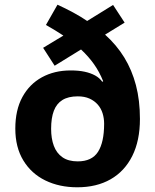

<svg xmlns="http://www.w3.org/2000/svg" viewBox="-20 -836 659 815"><path d="M224 -816Q259 -800 290.5 -783Q322 -766 350 -747L460 -815L509 -740L426 -689Q475 -645 507.5 -592Q540 -539 557 -474.5Q574 -410 574 -331Q574 -239 541.5 -174Q509 -109 449.5 -75Q390 -41 308 -41Q232 -41 172.5 -70Q113 -99 79 -155Q45 -211 45 -290Q45 -369 75 -424Q105 -479 158 -508Q211 -537 280 -537Q314 -537 339.5 -531.5Q365 -526 384 -515.5Q403 -505 414 -489L418 -491Q402 -531 379 -563.5Q356 -596 324 -626L212 -557L163 -633L249 -685Q232 -696 213.5 -707.5Q195 -719 175 -730ZM310 -427Q270 -427 245 -411.5Q220 -396 208.5 -365.5Q197 -335 197 -289Q197 -248 208.5 -217Q220 -186 245 -168.5Q270 -151 310 -151Q370 -151 396 -191.5Q422 -232 422 -311Q422 -334 415.5 -355Q409 -376 395 -392Q381 -408 360 -417.5Q339 -427 310 -427Z"/></svg>

Font: Noto Sans Tamil UI
Style: Regular
Weight: 400
Designer: Jelle Bosma - Monotype Design Team
Foundry: Monotype Imaging Inc.
Version: Version 2.004